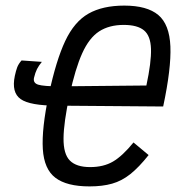

<svg xmlns="http://www.w3.org/2000/svg" viewBox="-20 -652 640 686"><path d="M300 14Q218.5 14 178 -16.8Q137.5 -47.5 133 -119.5Q128.5 -191.5 154.5 -315Q180.5 -436.5 213 -505.5Q245.5 -574.5 296 -603.2Q346.5 -632 424 -632Q505.5 -632 545.5 -598.5Q585.5 -565 588.8 -486.2Q592 -407.5 563 -271.5L184 -274.5Q87 -274.5 53.8 -298Q20.5 -321.5 33 -381Q37 -399.5 41.5 -411.5Q46 -423.5 57 -436L129.5 -431Q118.5 -417.5 112.2 -405.2Q106 -393 101.5 -374Q97.5 -355.5 116.5 -349.5Q135.5 -343.5 193 -343.5L503 -346.5Q521 -430.5 519.5 -477.2Q518 -524 494.5 -543.5Q471 -563 422 -563Q370 -563 334.2 -539.8Q298.5 -516.5 273.8 -461.8Q249 -407 228.5 -312Q207.5 -214 207 -157.8Q206.5 -101.5 229.8 -78.2Q253 -55 302 -55Q350 -55 383.8 -74.8Q417.5 -94.5 457 -143L511 -98Q476.5 -54.5 445.8 -30Q415 -5.5 380.5 4.2Q346 14 300 14Z"/></svg>

Font: Victor Mono Thin
Style: Italic
Weight: 100
Italic angle: -12°
Monospace: yes
Designer: Rune Bjørnerås
Version: Version 1.561;gftools[0.9.30]